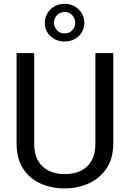

<svg xmlns="http://www.w3.org/2000/svg" viewBox="-20 -994 688 1023"><path d="M583.5 -710.9V-230Q583.5 -149.9 547.6 -96.7Q511.7 -43.5 452.9 -16.8Q394 9.8 325.2 9.8Q252.9 9.8 194.6 -16.8Q136.2 -43.5 102.3 -96.7Q68.4 -149.9 68.4 -230V-710.9H162.1V-230Q162.1 -174.3 182.6 -138.2Q203.1 -102.1 239.7 -84.2Q276.4 -66.4 325.2 -66.4Q374.5 -66.4 411.1 -84.2Q447.8 -102.1 468 -138.2Q488.3 -174.3 488.3 -230V-710.9ZM324.2 -772.9Q279.3 -772.9 249 -801.3Q218.8 -829.6 218.8 -872.1Q218.8 -914.6 249 -944.1Q279.3 -973.6 324.2 -973.6Q368.7 -973.6 398.9 -944.1Q429.2 -914.6 429.2 -872.1Q429.2 -829.6 398.9 -801.3Q368.7 -772.9 324.2 -772.9ZM324.2 -815.9Q349.1 -815.9 365 -833Q380.9 -850.1 380.9 -872.1Q380.9 -895 365 -912.6Q349.1 -930.2 324.2 -930.2Q299.3 -930.2 283.4 -912.6Q267.6 -895 267.6 -872.1Q267.6 -850.6 283.4 -833.3Q299.3 -815.9 324.2 -815.9Z"/></svg>

Font: Heebo
Style: Regular
Weight: 400
Designer: Oded Ezer
Foundry: Ezer Type House
Version: Version 3.100